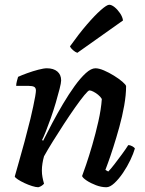

<svg xmlns="http://www.w3.org/2000/svg" viewBox="-20 -787 608 807"><path d="M141 0Q131 0 115 -5Q99 -10 83 -17.5Q67 -25 55.5 -32.5Q44 -40 42 -45Q48 -67 59 -105Q70 -143 83 -191Q96 -239 108 -288Q114 -314 119.5 -339Q125 -364 128 -382Q131 -400 131 -406Q131 -418 123.5 -422Q116 -426 101 -426H48Q48 -435 51 -446Q54 -457 56 -464Q71 -471 94.5 -479.5Q118 -488 141 -494Q164 -500 177 -500Q205 -500 221 -486.5Q237 -473 237 -449Q237 -439 230.5 -413.5Q224 -388 214.5 -355.5Q205 -323 193.5 -290.5Q182 -258 172 -233Q162 -208 157 -199L161 -195Q178 -229 199.5 -269.5Q221 -310 245 -350.5Q269 -391 293.5 -425Q318 -459 340.5 -479.5Q363 -500 381 -500Q396 -500 417 -491Q438 -482 459 -469Q480 -456 494.5 -443.5Q509 -431 510 -425Q510 -388 502 -343Q494 -298 481.5 -253Q469 -208 456.5 -169Q444 -130 434.5 -104Q425 -78 423 -73L435 -66Q445 -76 460.5 -96Q476 -116 492.5 -138.5Q509 -161 519 -177Q528 -177 536.5 -172Q545 -167 547 -163Q541 -142 528 -114.5Q515 -87 497 -60.5Q479 -34 460.5 -17Q442 0 427 0Q406 0 383.5 -8.5Q361 -17 344.5 -28Q328 -39 325 -47Q330 -60 342 -95Q354 -130 368 -178Q382 -226 393.5 -277Q405 -328 408 -371Q402 -381 392 -389Q382 -397 372 -402Q362 -407 356 -407Q351 -407 334.5 -387Q318 -367 295.5 -335Q273 -303 248.5 -265.5Q224 -228 202 -192.5Q180 -157 165 -130Q161 -116 158.5 -100.5Q156 -85 156 -70Q156 -56 158.5 -42.5Q161 -29 165 -15Q162 -11 155.5 -6.5Q149 -2 141 0ZM305 -565Q296 -568 286.5 -576.5Q277 -585 274 -592Q311 -644 344.5 -683Q378 -722 403.5 -744.5Q429 -767 439 -767Q449 -767 461.5 -757Q474 -747 484.5 -731.5Q495 -716 497 -701Z"/></svg>

Font: Texturina Medium 12pt SemiBold
Style: Italic
Weight: 600
Italic angle: -11°
Version: Version 1.002